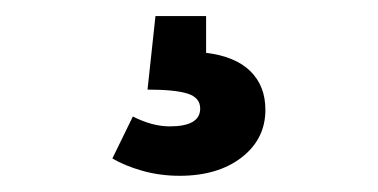

<svg xmlns="http://www.w3.org/2000/svg" viewBox="-20 -31 466 237"><path d="M162.1 79.6 171.9 -11.2H234.4V34.2Q270.5 38.6 289.1 56.9Q307.6 75.2 307.6 104.5Q307.6 140.6 278.3 163.3Q249 186 201.7 186Q177.7 186 156 179.9Q134.3 173.8 118.7 164.6L144 112.8Q168 125 189.5 125Q227.1 125 227.1 103Q227.1 89.4 211.4 84.5Q195.8 79.6 162.1 79.6Z"/></svg>

Font: Amiri Typewriter
Style: Bold
Weight: 700
Monospace: yes
Designer: Khaled Hosny
Version: Version 1.1